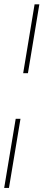

<svg xmlns="http://www.w3.org/2000/svg" viewBox="-28 -748 206 904"><path d="M45.9 -188.5H68.4L14.2 136.7H-8.3ZM157.2 -727.5 103.5 -403.3H81.1L134.8 -727.5Z"/></svg>

Font: Inter 28pt Thin
Style: Italic
Weight: 250
Italic angle: -9.3988°
Designer: Rasmus Andersson
Foundry: rsms
Version: Version 4.001;git-66647c0bb